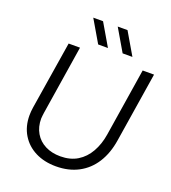

<svg xmlns="http://www.w3.org/2000/svg" viewBox="-160 -1012 1016 1143"><g transform="rotate(20 348.0 -441.0)"><path d="M326 13Q252 13 195.5 -15.5Q139 -44 107 -96.5Q75 -149 75 -219Q75 -231 76 -243.5Q77 -256 79 -269L148 -700H220L151 -262Q150 -252 148.5 -242.5Q147 -233 147 -224Q147 -172 170 -133Q193 -94 234.5 -73Q276 -52 330 -52Q393 -52 438 -79.5Q483 -107 511 -156.5Q539 -206 549 -269L617 -700H689L619 -258Q606 -174 567.5 -113Q529 -52 467.5 -19.5Q406 13 326 13ZM470 -755 388 -895H450L532 -755ZM315 -755 233 -895H295L377 -755Z"/></g></svg>

Font: MuseoModerno Thin Light
Style: Italic
Weight: 300
Italic angle: -9°
Version: Version 1.003